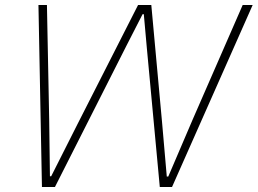

<svg xmlns="http://www.w3.org/2000/svg" viewBox="-20 -749 1032 769"><path d="M148 0 134 -729H168L177 -270L180 -43H185L292 -255L533 -729H586L629 -260L648 -42H654L752 -271L952 -729H992L669 0H620L568 -558L556 -692H551L487 -567L200 0Z"/></svg>

Font: Mona Sans
Style: Italic
Weight: 200
Italic angle: -11.6951°
Designer: Deni Anggara
Foundry: GitHub
Version: Version 2.000